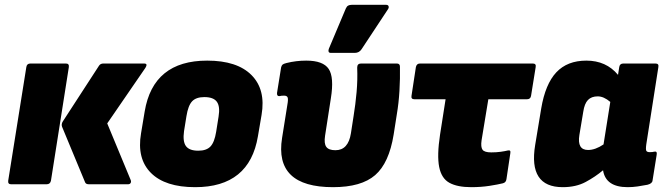

<svg xmlns="http://www.w3.org/2000/svg" viewBox="-20 -763 2746 795"><path d="M348 0Q335 0 332 -9L237 -238Q233 -249 240 -260L390 -491Q396 -500 408 -500H576Q586 -500 586.5 -495Q587 -490 582 -482L424 -252L521 -18Q524 -11 521 -5.5Q518 0 510 0ZM26 0Q12 0 14 -15L89 -485Q91 -500 106 -500H253Q267 -500 265 -485L191 -15Q188 0 173 0Z M788 12Q664 12 605 -47Q546 -106 564 -211L579 -301Q614 -512 838 -512Q962 -512 1021.5 -452Q1081 -392 1063 -287L1048 -199Q1013 12 788 12ZM801 -139Q835 -139 851.5 -156.5Q868 -174 875 -217L885 -280Q892 -322 878 -341.5Q864 -361 826 -361Q792 -361 775.5 -343.5Q759 -326 752 -282L742 -220Q736 -177 750 -158Q764 -139 801 -139Z M1359 12Q1115 12 1148 -192L1170 -330Q1174 -352 1171 -359.5Q1168 -367 1156 -367Q1149 -367 1145.5 -366.5Q1142 -366 1137 -365Q1126 -364 1127 -378L1144 -484Q1146 -492 1150 -495.5Q1154 -499 1166 -502Q1206 -512 1248 -512Q1318 -512 1341 -477.5Q1364 -443 1350 -356L1326 -201Q1321 -169 1331 -155Q1341 -141 1369 -141Q1422 -141 1433 -211L1444 -282Q1452 -331 1456.5 -381.5Q1461 -432 1459 -483Q1459 -500 1475 -500H1623Q1636 -500 1636 -487Q1637 -438 1634 -387Q1631 -336 1623 -289L1610 -206Q1591 -88 1533.5 -38Q1476 12 1359 12ZM1350 -544Q1342 -544 1340.5 -549.5Q1339 -555 1342 -562L1412 -728Q1416 -737 1422 -740Q1428 -743 1436 -743H1579Q1587 -743 1589 -737Q1591 -731 1586 -724L1477 -559Q1467 -544 1449 -544Z M1931 12Q1874 12 1841 -6Q1808 -24 1798.5 -71.5Q1789 -119 1802 -205L1825 -352H1696Q1681 -352 1684 -367L1702 -485Q1705 -500 1719 -500H2186Q2201 -500 2198 -485L2179 -367Q2177 -352 2162 -352H2002L1974 -182Q1970 -154 1978 -143Q1986 -132 2014 -132Q2035 -132 2053 -134.5Q2071 -137 2083 -140Q2096 -143 2093 -128L2077 -21Q2075 -7 2062 -4Q2042 1 2007 6.5Q1972 12 1931 12Z M2310 12Q2167 12 2196 -163L2221 -314Q2238 -415 2283.5 -463.5Q2329 -512 2408 -512Q2490 -512 2539 -453L2544 -485Q2546 -500 2561 -500H2694Q2709 -500 2706 -485L2656 -165Q2653 -143 2656.5 -138Q2660 -133 2670 -133Q2677 -133 2681 -133.5Q2685 -134 2689 -135Q2702 -138 2699 -122L2682 -16Q2681 -3 2661 2Q2641 6 2620 9Q2599 12 2579 12Q2488 12 2477 -58Q2445 -31 2405 -9.5Q2365 12 2310 12ZM2379 -204Q2369 -142 2415 -142Q2445 -142 2479 -165L2507 -341Q2480 -364 2455 -364Q2429 -364 2414.5 -349Q2400 -334 2395 -300Z"/></svg>

Font: Sofia Sans ExtraBlack
Style: Italic
Weight: 1000
Italic angle: -9°
Designer: Botio Nikoltchev, Ani Petrova
Foundry: lettersoup
Version: Version 4.100; ttfautohint (v1.8.4.7-5d5b)